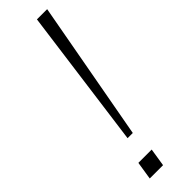

<svg xmlns="http://www.w3.org/2000/svg" viewBox="-247 -705 704 704"><g transform="rotate(-45 105.5 -352.5)"><path d="M78 -162 151 -705H204L105 -162ZM31 0 42 -70H111L100 0Z"/></g></svg>

Font: Mulish ExtraLight
Style: Italic
Weight: 200
Italic angle: -9°
Designer: Vernon Adams
Foundry: Vernon Adams
Version: Version 3.603